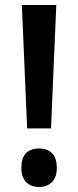

<svg xmlns="http://www.w3.org/2000/svg" viewBox="-20 -734 311 764"><path d="M183 -223H88L67 -714H204ZM65 -66Q65 -143 136 -143Q169 -143 187.5 -124Q206 -105 206 -66Q206 -28 186.5 -9Q167 10 136 10Q103 10 84 -9.5Q65 -29 65 -66Z"/></svg>

Font: Noto Sans Bengali ExtraCondensed SemiBold
Style: Regular
Weight: 600
Width: 2
Designer: Joana Ranito - Universal Thirst; Jelle Bosma - Monotype Design Team
Foundry: Universal Thirst ehf.
Version: Version 3.000; ttfautohint (v1.8.4.7-5d5b)